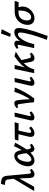

<svg xmlns="http://www.w3.org/2000/svg" viewBox="1514 -2266 1040 4111"><g transform="rotate(-90 2034.5 -211.0)"><path d="M474 -57Q442 -24 415.5 -9Q389 6 356 6Q321 6 301 -18.5Q281 -43 278 -106L269 -318L90 0H-1L261 -438L249 -547Q245 -592 227.5 -606.5Q210 -621 169 -623L128 -625L152 -711L192 -708Q257 -704 288.5 -675Q320 -646 326 -578L368 -122Q371 -91 378 -80Q385 -69 397 -69Q407 -69 420.5 -76Q434 -83 444 -94Z M985 -94 1010 -55Q990 -30 959 -12Q928 6 900 6Q844 6 823 -80Q737 6 652 6Q593 6 561.5 -32Q530 -70 530 -134Q530 -163 538 -201Q552 -266 584.5 -317Q617 -368 661 -396.5Q705 -425 752 -425Q810 -425 837 -382.5Q864 -340 876 -266Q921 -345 960 -432L1034 -406Q946 -241 889 -160Q895 -115 904.5 -92Q914 -69 935 -69Q957 -69 985 -94ZM809 -162 805 -200Q796 -279 781.5 -318.5Q767 -358 737 -358Q703 -358 673.5 -312.5Q644 -267 631 -196Q625 -165 625 -138Q625 -60 677 -60Q733 -60 809 -162Z M1249 -133Q1245 -113 1245 -100Q1245 -64 1270 -64Q1297 -64 1349 -108L1380 -67Q1344 -31 1310.5 -12.5Q1277 6 1238 6Q1194 6 1176 -16.5Q1158 -39 1158 -73Q1158 -96 1165 -126L1216 -336L1079 -337L1102 -414L1473 -418L1448 -333L1293 -335Z M1510 -56Q1510 -71 1514 -87L1591 -418H1679L1608 -111Q1605 -99 1605 -91Q1605 -71 1623 -71Q1641 -71 1676 -100L1705 -63Q1636 6 1574 6Q1545 6 1527.5 -9Q1510 -24 1510 -56Z M2215 -414Q2128 -190 1981 3L1900 -4Q1894 -76 1883 -166Q1872 -256 1863 -304Q1858 -335 1852 -345Q1846 -355 1832 -355Q1812 -355 1794 -341L1773 -373Q1798 -398 1825.5 -411.5Q1853 -425 1879 -425Q1917 -425 1930.5 -399Q1944 -373 1950 -315Q1960 -224 1965 -89Q2069 -247 2123 -423Z M2252 -56Q2252 -71 2256 -87L2333 -418H2421L2350 -111Q2347 -99 2347 -91Q2347 -71 2365 -71Q2383 -71 2418 -100L2447 -63Q2378 6 2316 6Q2287 6 2269.5 -9Q2252 -24 2252 -56Z M2934 -94 2963 -57Q2930 -24 2903 -9Q2876 6 2842 6Q2807 6 2787.5 -17.5Q2768 -41 2758 -104L2737 -222Q2633 -125 2606 0H2523L2611 -418H2700L2644 -199Q2675 -244 2713.5 -282.5Q2752 -321 2786.5 -348Q2821 -375 2886 -422L2983 -393Q2957 -374 2913 -348Q2852 -311 2803 -275L2837 -125Q2844 -93 2855 -81Q2866 -69 2883 -69Q2895 -69 2908.5 -76Q2922 -83 2934 -94Z M3367 -502 3301 -511 3372 -711 3464 -695ZM3490 -325Q3490 -278 3469 -183Q3444 -78 3414 16.5Q3384 111 3321 289L3236 272Q3285 144 3315 48Q3345 -48 3373 -165Q3393 -245 3393 -291Q3393 -321 3384 -334Q3375 -347 3357 -347Q3322 -347 3282.5 -305.5Q3243 -264 3208.5 -193.5Q3174 -123 3154 -41L3145 0H3060L3129 -323Q3131 -331 3131 -337Q3131 -355 3111 -355Q3090 -355 3064 -337L3043 -369Q3071 -396 3101.5 -410.5Q3132 -425 3159 -425Q3189 -425 3204 -408Q3219 -391 3219 -362Q3219 -352 3215 -330L3209 -303Q3253 -363 3302.5 -394Q3352 -425 3399 -425Q3447 -425 3468.5 -401Q3490 -377 3490 -325Z M4045 -333 3933 -334Q3941 -310 3945.5 -291.5Q3950 -273 3950 -250Q3950 -225 3945 -202Q3935 -151 3899.5 -103Q3864 -55 3811 -24.5Q3758 6 3698 6Q3630 6 3593.5 -34Q3557 -74 3557 -140Q3557 -170 3562 -192Q3575 -255 3612 -306Q3649 -357 3707.5 -387Q3766 -417 3841 -417L4070 -418ZM3865 -335H3820Q3687 -335 3656 -198Q3651 -171 3651 -153Q3651 -112 3669 -88.5Q3687 -65 3721 -65Q3771 -65 3807 -111Q3843 -157 3856 -222Q3860 -239 3862.5 -273.5Q3865 -308 3865 -335Z"/></g></svg>

Font: Ysabeau Infant Semibold
Style: Italic
Weight: 600
Italic angle: -12°
Designer: Christian Thalmann (Catharsis Fonts)
Version: Version 0.003